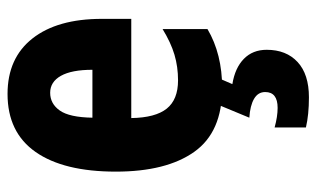

<svg xmlns="http://www.w3.org/2000/svg" viewBox="-185 -414 839 509"><g transform="rotate(-90 234.5 -159.5)"><path d="M240 -559Q335 -559 387 -493Q439 -427 439 -309V-231H176Q177 -167 201 -137Q225 -107 276 -107Q312 -107 344 -116.5Q376 -126 412 -148V-29Q346 10 255 10Q139 10 86.5 -64Q34 -138 34 -272Q34 -410 86 -484.5Q138 -559 240 -559ZM243 -446Q214 -446 196 -420.5Q178 -395 177 -334H304Q304 -389 288 -417.5Q272 -446 243 -446ZM357 128Q357 180 324.5 210Q292 240 231 240Q185 240 151 232V149Q180 157 203 157Q245 157 245 124Q245 105 227 94.5Q209 84 177 82L211 0H282L266 37Q309 44 333 67.5Q357 91 357 128Z"/></g></svg>

Font: Noto Sans ExtraCondensed ExtraBold
Style: Regular
Weight: 800
Width: 2
Designer: Monotype Design Team
Foundry: Monotype Imaging Inc.
Version: Version 2.013; ttfautohint (v1.8.4.7-5d5b)